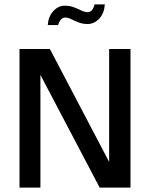

<svg xmlns="http://www.w3.org/2000/svg" viewBox="-20 -850 678 870"><path d="M571.3 0V-627.9H474.6V-116.2L206.1 -627.9H68.4V0H163.1V-510.7L431.6 0ZM455.1 -830.1Q452.1 -789.1 429.2 -765.1Q406.2 -741.2 377 -741.2Q354.5 -741.2 335.9 -748.5Q317.4 -755.9 302.7 -763.2Q288.1 -770.5 275.4 -770.5Q265.6 -770.5 257.3 -762.7Q249 -754.9 243.2 -736.3H196.3Q199.2 -775.4 221.7 -799.8Q244.1 -824.2 273.4 -824.2Q296.9 -824.2 315.4 -816.9Q334 -809.6 349.1 -802.2Q364.3 -794.9 377 -794.9Q386.7 -794.9 395 -802.2Q403.3 -809.6 408.2 -830.1Z"/></svg>

Font: Namkio Khamti Book
Style: Regular
Weight: 500
Designer: Debbi Hosken
Foundry: SIL International
Version: Version 3.917